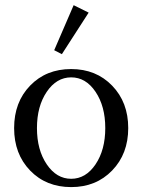

<svg xmlns="http://www.w3.org/2000/svg" viewBox="-20 -725 560 756"><path d="M223.6 -511.7 193.4 -527.3 270 -704.6 329.1 -675.3ZM260.3 11.7Q161.6 11.7 98.6 -53.5Q35.6 -118.7 35.6 -220.7Q35.6 -322.8 98.6 -387.9Q161.6 -453.1 260.3 -453.1Q358.4 -453.1 421.6 -387.7Q484.9 -322.3 484.9 -220.7Q484.9 -119.1 421.6 -53.7Q358.4 11.7 260.3 11.7ZM164.1 -77.9Q202.6 -21 260.3 -21Q317.9 -21 356.2 -77.9Q394.5 -134.8 394.5 -220.7Q394.5 -306.6 356.2 -363.5Q317.9 -420.4 260.3 -420.4Q202.6 -420.4 164.1 -363.5Q125.5 -306.6 125.5 -220.7Q125.5 -134.8 164.1 -77.9Z"/></svg>

Font: Elstob 10pt
Style: Regular
Weight: 400
Designer: Peter S. Baker
Version: Version 1.015